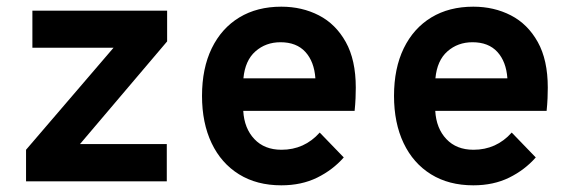

<svg xmlns="http://www.w3.org/2000/svg" viewBox="-20 -543 1706 575"><path d="M58 0V-94.5L320 -400H77V-511H480.5V-419L219.5 -111.5H479.5V0Z M822.5 12Q749 12 695.8 -21Q642.5 -54 613.8 -114.2Q585 -174.5 585 -256Q585 -338.5 614.2 -398.5Q643.5 -458.5 696.8 -490.8Q750 -523 822.5 -523Q884.5 -523 935 -497Q985.5 -471 1015.5 -417.2Q1045.5 -363.5 1045.5 -280.5Q1045.5 -267.5 1044.8 -248.8Q1044 -230 1042 -211H708.5Q711.5 -158.5 741.8 -126.5Q772 -94.5 823 -94.5Q891.5 -94.5 937.5 -146L1009.5 -71.5Q976.5 -34 929.8 -11Q883 12 822.5 12ZM709 -308.5H924.5Q921 -358.5 894.5 -387.5Q868 -416.5 820 -416.5Q776 -416.5 745 -389.2Q714 -362 709 -308.5Z M1397.5 12Q1324 12 1270.8 -21Q1217.5 -54 1188.8 -114.2Q1160 -174.5 1160 -256Q1160 -338.5 1189.2 -398.5Q1218.5 -458.5 1271.8 -490.8Q1325 -523 1397.5 -523Q1459.5 -523 1510 -497Q1560.5 -471 1590.5 -417.2Q1620.5 -363.5 1620.5 -280.5Q1620.5 -267.5 1619.8 -248.8Q1619 -230 1617 -211H1283.5Q1286.5 -158.5 1316.8 -126.5Q1347 -94.5 1398 -94.5Q1466.5 -94.5 1512.5 -146L1584.5 -71.5Q1551.5 -34 1504.8 -11Q1458 12 1397.5 12ZM1284 -308.5H1499.5Q1496 -358.5 1469.5 -387.5Q1443 -416.5 1395 -416.5Q1351 -416.5 1320 -389.2Q1289 -362 1284 -308.5Z"/></svg>

Font: Overpass
Style: Bold
Weight: 700
Designer: Delve Withrington, Dave Bailey, Thomas Jockin
Foundry: Delve Fonts LLC
Version: Version 4.000; ttfautohint (v1.8.3)